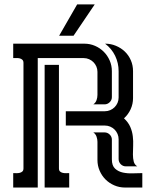

<svg xmlns="http://www.w3.org/2000/svg" viewBox="-20 -839 696 859"><path d="M148.9 -579.1V0H39.1V-64.5Q45.4 -64.5 53.2 -64.2Q61 -64 68.1 -65.7Q75.2 -67.4 80.1 -71.8Q85 -76.2 85 -85.9V-557.6Q85 -566.9 80.1 -571.5Q75.2 -576.2 68.1 -577.9Q61 -579.6 53.2 -579.3Q45.4 -579.1 39.1 -579.1V-643.6H357.4Q382.8 -643.6 405.3 -633.8Q427.7 -624 444.3 -607.4Q460.9 -590.8 470.7 -568.4Q480.5 -545.9 480.5 -520.5V-404.3Q480.5 -391.1 470.7 -381.6Q460.9 -372.1 447.8 -372.1H397.5Q407.7 -378.9 411.9 -390.9Q416 -402.8 416 -414.1V-517.6Q416 -530.3 411.1 -541.5Q406.2 -552.7 397.9 -561Q389.6 -569.3 378.4 -574.2Q367.2 -579.1 354.5 -579.1ZM575.2 -399.9Q575.2 -374 564.5 -350.3Q553.7 -326.7 534.7 -309.6Q554.2 -291.5 563 -271Q571.8 -250.5 574.2 -229Q576.7 -207.5 575.7 -186.8Q574.7 -166 574.7 -147.9Q574.7 -129.9 578.4 -116Q582 -102.1 594.2 -94.7H543.5Q529.8 -94.7 520.3 -104.2Q510.7 -113.8 510.7 -127.4V-215.8Q510.7 -228.5 505.9 -239.7Q501 -251 492.7 -259.3Q484.4 -267.6 473.1 -272.5Q461.9 -277.3 449.2 -277.3H274.4V-341.3H449.2Q461.9 -341.3 473.1 -346.2Q484.4 -351.1 492.7 -359.4Q501 -367.7 505.9 -378.9Q510.7 -390.1 510.7 -402.8V-520.5Q510.7 -557.1 495.1 -589.4Q479.5 -621.6 450.2 -643.6Q476.1 -643.6 498.8 -634Q521.5 -624.5 538.6 -608.2Q555.7 -591.8 565.4 -569.3Q575.2 -546.9 575.2 -520.5ZM243.7 -85.9Q243.7 -76.2 248.5 -71.8Q253.4 -67.4 260.5 -65.7Q267.6 -64 275.4 -64.2Q283.2 -64.5 289.6 -64.5V0H179.7V-548.8H243.7ZM539.1 0Q513.7 0 491.2 -9.8Q468.8 -19.5 452.1 -36.1Q435.5 -52.7 425.8 -75.2Q416 -97.7 416 -123V-204.6Q416 -215.8 411.9 -227.8Q407.7 -239.7 397.5 -246.6H447.8Q460.9 -246.6 470.7 -237.1Q480.5 -227.5 480.5 -214.4V-126Q480.5 -97.7 494.9 -84.5Q509.3 -71.3 530.3 -66.9Q551.3 -62.5 574.7 -63.5Q598.1 -64.5 616.7 -64.5V0ZM403.8 -819.3 309.1 -679.2H244.6L325.2 -819.3Z"/></svg>

Font: Isar CAT
Style: Regular
Weight: 400
Designer: Digitized by Peter Wiegel
Foundry: CAT-Fonts, Peter Wiegel
Version: Version 1.000; ttfautohint (v1.3)